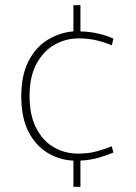

<svg xmlns="http://www.w3.org/2000/svg" viewBox="-20 -709 526 740"><path d="M417 -121Q398 -113 364.5 -102.5Q331 -92 290 -90V11H263V-90Q210 -92 164 -119.5Q118 -147 90 -201Q62 -255 62 -338Q62 -419 90 -473.5Q118 -528 164.5 -556Q211 -584 263 -588V-689H290V-588Q328 -587 361.5 -579Q395 -571 417 -560L411 -534Q390 -544 356.5 -552.5Q323 -561 283 -561Q233 -561 190 -536.5Q147 -512 120.5 -463Q94 -414 94 -339Q94 -264 120 -214.5Q146 -165 188 -141Q230 -117 281 -117Q324 -117 357.5 -127Q391 -137 411 -145Z"/></svg>

Font: Murecho ExtraLight
Style: Regular
Weight: 200
Designer: Neil Summerour
Foundry: Positype
Version: Version 1.010; ttfautohint (v1.8.3)